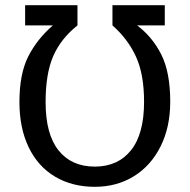

<svg xmlns="http://www.w3.org/2000/svg" viewBox="-20 -709 732 741"><path d="M55 -315Q55 -424 89 -491Q123 -558 184 -611H77V-689H279V-611Q215 -560 185.5 -492.5Q156 -425 156 -315Q156 -191 206 -128.5Q256 -66 346 -66Q435 -66 485.5 -129Q536 -192 536 -316Q536 -422 505 -490Q474 -558 414 -611V-689H616V-611H509Q568 -567 602.5 -498.5Q637 -430 637 -316Q637 -219 600 -144.5Q563 -70 497 -29Q431 12 346 12Q258 12 192 -27.5Q126 -67 90.5 -141Q55 -215 55 -315Z"/></svg>

Font: Fira Sans
Style: Regular
Weight: 400
Designer: bBox Type GmbH & Carrois Corporate GbR & Edenspiekermann AG
Foundry: bBox Type GmbH & Carrois Corporate GbR & Edenspiekermann AG
Version: Version 4.301